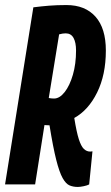

<svg xmlns="http://www.w3.org/2000/svg" viewBox="-36 -730 439 760"><path d="M-16 0 96 -701Q127 -705 158 -707.5Q189 -710 227 -710Q301 -710 342 -664Q383 -618 383 -530Q383 -434 348.5 -364Q314 -294 258 -263Q267 -207 276 -179Q285 -151 296 -140.5Q307 -130 321 -130Q326 -130 330 -131L317 0Q310 4 295.5 7Q281 10 272 10Q254 10 239.5 4Q225 -2 212 -25Q199 -48 186.5 -97.5Q174 -147 160 -234Q152 -234 147.5 -234.5Q143 -235 140 -235L103 0ZM178 -340Q200 -340 220 -365.5Q240 -391 252.5 -434Q265 -477 265 -530Q265 -562 255 -580Q245 -598 224 -598Q212 -598 198 -594L157 -342Q162 -341 167 -340.5Q172 -340 178 -340Z"/></svg>

Font: Georama ExtraCondensed
Style: Bold Italic
Weight: 700
Width: 2
Italic angle: -9°
Designer: Jean-Baptiste Levee
Foundry: Production Type
Version: Version 1.000